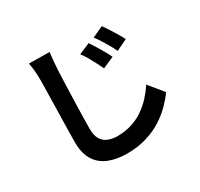

<svg xmlns="http://www.w3.org/2000/svg" viewBox="-175 -1009 1351 1299"><g transform="rotate(-30 500.0 -359.0)"><path d="M614 -707Q628 -686 645.5 -657.5Q663 -629 680 -599.5Q697 -570 708 -546L619 -507Q604 -539 589.5 -566.5Q575 -594 560.5 -619.5Q546 -645 527 -670ZM748 -762Q763 -742 781 -713.5Q799 -685 816.5 -656.5Q834 -628 845 -605L758 -563Q743 -595 727.5 -621.5Q712 -648 696.5 -673Q681 -698 662 -722ZM356 -787Q351 -755 348 -719.5Q345 -684 343 -654Q341 -614 339 -555.5Q337 -497 335 -432.5Q333 -368 331.5 -306.5Q330 -245 330 -198Q330 -148 348.5 -118.5Q367 -89 398.5 -76.5Q430 -64 469 -64Q530 -64 581.5 -80.5Q633 -97 674.5 -125.5Q716 -154 750 -191Q784 -228 811 -269L902 -158Q877 -122 838 -82Q799 -42 745.5 -7Q692 28 622 49.5Q552 71 467 71Q386 71 325 46Q264 21 231 -32.5Q198 -86 198 -171Q198 -212 199 -264.5Q200 -317 201.5 -374Q203 -431 204 -485.5Q205 -540 206 -584.5Q207 -629 207 -654Q207 -690 204 -724.5Q201 -759 195 -789Z"/></g></svg>

Font: Noto Sans SC Thin
Style: Bold
Weight: 700
Version: Version 2.004-H2;hotconv 1.0.118;makeotfexe 2.5.65603